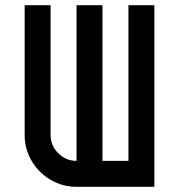

<svg xmlns="http://www.w3.org/2000/svg" viewBox="-20 -720 690 740"><path d="M275 -100V-700H375V-100H475V-700H575V0H275Q221 0 175 -27Q129 -54 102 -100Q75 -146 75 -200V-700H175V-200Q175 -159 204.5 -129.5Q234 -100 275 -100Z"/></svg>

Font: Monoikos Medium
Style: Regular
Weight: 500
Designer: Brian Krent
Version: Version 0.088